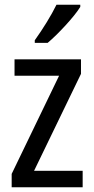

<svg xmlns="http://www.w3.org/2000/svg" viewBox="-20 -786 393 806"><path d="M317 -757V-766H217C195 -721 161 -666 126 -617V-606H180C223 -642 292 -716 317 -757ZM327 0V-69H123L320 -476V-537H41V-468H228L29 -56V0Z"/></svg>

Font: Noto Sans Lao Looped Condensed
Style: Regular
Weight: 400
Width: 3
Designer: Mark Frömberg, Ben Mitchell
Foundry: The Fontpad Ltd
Version: Version 1.003